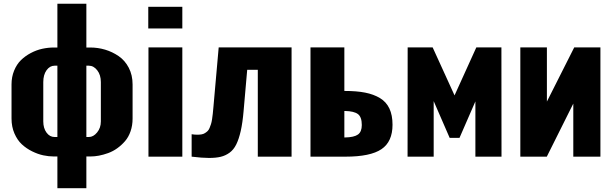

<svg xmlns="http://www.w3.org/2000/svg" viewBox="-20 -829 3247 1016"><path d="M450.2 -104Q474.1 -104 493.9 -128.2Q513.7 -152.3 513.7 -186.5V-394.5Q513.7 -432.6 494.6 -457Q475.6 -481.4 450.2 -481.4H437V-104ZM269 -104H283.7V-481.4H269Q243.7 -481.4 226.3 -457.3Q209 -433.1 209 -394.5V-186.5Q209 -150.9 226.1 -127.4Q243.2 -104 269 -104ZM283.7 167V-1H264.6Q237.8 -1 209 -7.1Q180.2 -13.2 149.7 -28.3Q119.1 -43.5 95.5 -65.4Q71.8 -87.4 56.4 -122.8Q41 -158.2 41 -201.7V-382.3Q41 -421.9 54.7 -455.3Q68.4 -488.8 90.8 -510.7Q113.3 -532.7 142.8 -548.3Q172.4 -564 203.4 -570.8Q234.4 -577.6 265.6 -577.6H283.7V-809.1H437V-577.6H457.5Q498 -577.6 536.4 -566.2Q574.7 -554.7 607.9 -532Q641.1 -509.3 661.4 -470.5Q681.6 -431.6 681.6 -382.3V-201.7Q681.6 -165 670.9 -134.3Q660.2 -103.5 641.8 -82.3Q623.5 -61 600.8 -44.7Q578.1 -28.3 552.5 -19Q526.9 -9.8 503.7 -5.4Q480.5 -1 459 -1H437V167Z M764.6 -678.2V-793H944.8V-678.2ZM765.6 0V-578.1H944.8V0Z M994.1 0V-118.7Q1010.3 -116.2 1023.2 -116.2Q1036.1 -116.2 1046.4 -117.9Q1056.6 -119.6 1064.7 -124.8Q1072.8 -129.9 1078.6 -135.5Q1084.5 -141.1 1088.9 -151.6Q1093.3 -162.1 1096.4 -171.9Q1099.6 -181.6 1102.1 -197.5Q1104.5 -213.4 1106 -227.5Q1107.4 -241.7 1109.4 -263.2L1137.2 -578.1H1522.9V0H1344.2V-459.5H1288.1L1269 -241.2Q1263.7 -179.2 1253.9 -136Q1244.1 -92.8 1230.2 -64.7Q1216.3 -36.6 1194.8 -21Q1173.3 -5.4 1147.9 0.7Q1122.6 6.8 1085.9 6.8Q1050.3 6.8 994.1 0Z M1802.2 -101.6H1805.7Q1854 -102.5 1874.3 -117.2Q1894.5 -131.8 1894.5 -167.5Q1894.5 -210 1874 -225.3Q1853.5 -240.7 1806.2 -241.7H1802.2ZM1623 0V-578.1H1802.2V-347.7H1804.7Q1867.2 -347.7 1912.1 -338.9Q1957 -330.1 1990.5 -310.1Q2023.9 -290 2040.5 -254.9Q2057.1 -219.7 2057.1 -168.9Q2057.1 -79.1 1998.5 -39.6Q1939.9 0 1808.1 0Z M2136.7 0 2137.2 -578.1H2269.5L2385.3 -324.2L2500.5 -578.1H2633.3L2633.8 0H2495.6V-292.5L2411.6 -99.6H2359.4L2274.9 -293.9V0Z M2733.4 0V-578.1H2874V-291.5L3018.6 -578.1H3157.2V0H3013.7V-280.8L2873.5 0Z"/></svg>

Font: Oswald
Style: Heavy
Weight: 800
Designer: Vernon Adams
Foundry: Vernon Adams
Version: 3.0; ttfautohint (v0.95) -l 8 -r 50 -G 200 -x 0 -w "G" -W -c